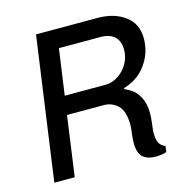

<svg xmlns="http://www.w3.org/2000/svg" viewBox="-103 -785 875 890"><g transform="rotate(-15 335.0 -340.5)"><path d="M625 -539Q625 -471 585.5 -415.5Q546 -360 477 -340V-335Q497 -326 514 -314Q531 -302 547 -272.5Q563 -243 563 -195Q563 -178 559 -144Q555 -114 555 -104Q555 -70 564.5 -54Q574 -38 593 -31L589 -3Q567 5 536 5Q498 5 476 -14Q454 -33 454 -85Q454 -100 458 -134Q461 -154 461 -166Q461 -234 433 -261Q405 -288 365 -288H189L149 0H51L147 -686H442Q521 -686 573 -648Q625 -610 625 -539ZM233 -597 202 -377H399Q429 -377 458 -395.5Q487 -414 505 -445Q523 -476 523 -512Q523 -553 500 -575Q477 -597 431 -597Z"/></g></svg>

Font: Chivo
Style: Italic
Weight: 400
Italic angle: -8.05°
Designer: Hector Gatti
Foundry: Omnibus-Type
Version: Version 1.007